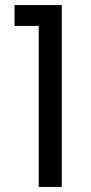

<svg xmlns="http://www.w3.org/2000/svg" viewBox="-20 -743 360 763"><path d="M133.8 0V-639.9H37.7V-722.9H225.6V0Z"/></svg>

Font: Poppins Variable
Style: Regular
Weight: 100
Designer: Jonny Pinhorn
Foundry: Indian Type Foundry
Version: Version 6.000